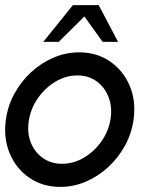

<svg xmlns="http://www.w3.org/2000/svg" viewBox="-28 -719 608 752"><path d="M208 13Q139 13 87.2 -22.5Q35.5 -58 10.2 -117.8Q-15 -177.5 -5 -250Q2.5 -305 28.8 -352.8Q55 -400.5 94.5 -436.8Q134 -473 182.2 -493.5Q230.5 -514 282 -514Q351 -514 402.8 -478.5Q454.5 -443 480 -383Q505.5 -323 495 -250Q487.5 -195.5 461.2 -148Q435 -100.5 395.5 -64.2Q356 -28 308 -7.5Q260 13 208 13ZM215 -77.5Q260 -77.5 300.2 -101.2Q340.5 -125 368.5 -164.2Q396.5 -203.5 404.5 -250Q412.5 -297 398 -336.5Q383.5 -376 351.5 -399.8Q319.5 -423.5 275 -423.5Q230 -423.5 189.8 -399.5Q149.5 -375.5 121.5 -336Q93.5 -296.5 85.5 -250Q77 -201.5 92 -162.5Q107 -123.5 139.2 -100.5Q171.5 -77.5 215 -77.5ZM358.5 -699 434.5 -555H374L302.5 -654.5L202 -555H141.5L257.5 -699Z"/></svg>

Font: Urbanist Medium
Style: Italic
Weight: 500
Italic angle: -8°
Designer: Corey Hu
Foundry: Corey Hu
Version: Version 1.330; ttfautohint (v1.8.4.7-5d5b)